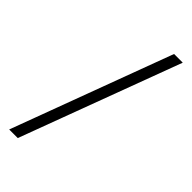

<svg xmlns="http://www.w3.org/2000/svg" viewBox="-216 -706 749 749"><g transform="rotate(45 158.0 -331.5)"><path d="M305.7 -663.1 58.6 0H11.2L257.8 -663.1Z"/></g></svg>

Font: Bpm'online Open Sans Light
Style: Regular
Weight: 300
Foundry: Ascender Corporation
Version: Version 1.10